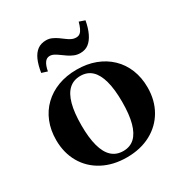

<svg xmlns="http://www.w3.org/2000/svg" viewBox="-175 -880 976 1024"><g transform="rotate(-30 313.5 -368.5)"><path d="M595 -259Q595 -180 560 -119Q525 -58 461.5 -24Q398 10 314 10Q230 10 166 -24Q102 -58 67 -119Q32 -180 32 -259Q32 -319 52 -369Q72 -419 109.5 -455Q147 -491 198.5 -510.5Q250 -530 314 -530Q377 -530 428.5 -510.5Q480 -491 517.5 -455Q555 -419 575 -369Q595 -319 595 -259ZM188 -259Q188 -183 202 -131.5Q216 -80 244 -54.5Q272 -29 314 -29Q356 -29 383.5 -54.5Q411 -80 425 -131Q439 -182 439 -260Q439 -337 425 -388.5Q411 -440 383.5 -465.5Q356 -491 314 -491Q272 -491 244 -465.5Q216 -440 202 -388.5Q188 -337 188 -259ZM377 -596Q357 -596 340 -603Q323 -610 307.5 -620.5Q292 -631 278.5 -641Q265 -651 252 -658Q239 -665 226 -665Q207 -665 195 -648Q183 -631 177 -598L142 -609Q149 -654 162.5 -684.5Q176 -715 197.5 -731Q219 -747 251 -747Q269 -747 285 -740Q301 -733 315.5 -723Q330 -713 343.5 -702.5Q357 -692 370.5 -685.5Q384 -679 399 -679Q413 -679 422.5 -686.5Q432 -694 439 -709Q446 -724 452 -746L487 -734Q479 -690 464 -659Q449 -628 428 -612Q407 -596 377 -596Z"/></g></svg>

Font: Roboto Serif 144pt SemiBold
Style: Regular
Weight: 600
Version: Version 1.008